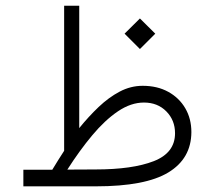

<svg xmlns="http://www.w3.org/2000/svg" viewBox="-20 -658 758 678"><path d="M419.9 -539.1 474.1 -592.8 528.3 -539.1 474.1 -484.9ZM164.6 -58.6Q174.8 -75.7 185.3 -92.3Q195.8 -108.9 206.5 -125.5V-637.7H259.8V-205.6Q292.5 -246.1 328.1 -280Q363.8 -314 402.6 -334.5Q441.4 -355 483.9 -355Q535.6 -355 574.2 -333.7Q612.8 -312.5 634.3 -275.6Q655.8 -238.8 655.8 -191.4Q655.3 -98.1 574.5 -49.1Q493.7 0 318.8 0H62.5V-58.6ZM316.9 -59.6Q447.8 -59.6 522.9 -88.9Q598.1 -118.2 598.1 -187.5Q598.1 -233.4 567.4 -264.6Q536.6 -295.9 488.3 -295.9Q442.4 -295.9 396.5 -264.9Q350.6 -233.9 305.9 -180.4Q261.2 -127 217.8 -59.1Z"/></svg>

Font: Vazir Thin WOL-UI
Style: Thin-WOL-UI
Weight: 100
Designer: Saber Rastikerdar
Foundry: Saber Rastikerdar
Version: Version 30.1.0